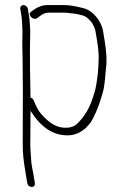

<svg xmlns="http://www.w3.org/2000/svg" viewBox="-20 -564 550 759"><path d="M60.1 -529 65.1 -499C66.1 -493 66.7 -486.2 67 -478.5C67.7 -459.1 69.4 -447.2 68.6 -427C66.9 -384.1 69.7 -354.5 69.6 -298.7C69.4 -238.1 71.2 -207.6 70.2 -156C69.5 -119.2 70.5 -40.6 69.9 -3.1C69.1 42.3 73.3 72.9 81.7 123L87.8 160C89.3 168.8 96.9 175 105.3 175C113.8 175 119.3 168.8 117.8 160L111.7 123C108.8 105.8 104.9 91.2 103.8 75.5C101.4 42.5 98.8 20.1 99.9 -20C101 -59.5 99.7 -92.4 100.9 -128C101.1 -126.7 101.7 -125 102.7 -123C142.8 -60.3 189.2 -29 247.2 -29C273.5 -29 297.5 -38.7 319.1 -58C327.3 -66.7 333.8 -74.3 339.3 -81C354.2 -106.5 366.5 -134.6 376.2 -165.5C390.1 -209.2 392.3 -212.2 399.3 -297C403 -323 401 -359 393.4 -405L387.2 -442C380.3 -483.2 345.2 -523.1 310.3 -531.5L289.5 -536.5C271.8 -540.7 252.2 -544 229.8 -544H168.7C149.2 -544 130.6 -537.7 113 -525L102.3 -517C87.1 -505 112.3 -481 127.9 -493L139.6 -502C151.1 -510 161.6 -514 171.2 -514H233C245.7 -514 259.7 -511.1 270.3 -510.5C281.2 -509.9 295.3 -505.5 304.9 -503.5C320 -500.4 335.9 -485.2 345.4 -471L352.1 -457.5C354.6 -452.5 356.3 -447.3 357.2 -442L363.4 -405C374.2 -340 369.4 -318.2 367 -275C358.8 -210.9 358.4 -214.5 347.1 -178.4C334.5 -138.1 314.7 -103.7 285.1 -75C274.1 -64.3 259.4 -59 241 -59C235.4 -59 230.1 -59.3 225.2 -60C198.8 -63.1 169 -82 140.1 -116.7C132 -126.4 123.2 -142.9 113.6 -166C111.1 -172.7 106.8 -176.7 100.6 -178C99.2 -219 97.3 -369 99.1 -414.2C99.8 -430.7 99.7 -443.2 99 -451.5C97.7 -466.2 97.6 -484.1 95.1 -499L90.1 -529C88.8 -536.9 80.5 -544 72.6 -544C64.7 -544 58.8 -536.9 60.1 -529Z"/></svg>

Font: MewTooHand
Style: WideLta
Weight: 400
Designer: Mew Too, Robert Jablonski
Version: Version 0.77